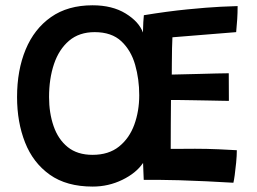

<svg xmlns="http://www.w3.org/2000/svg" viewBox="-20 -680 972 726"><path d="M330.5 25.5Q231.5 25.5 168.2 -19.5Q105 -64.5 74.8 -141.2Q44.5 -218 44.5 -313Q44.5 -414.5 77 -492.8Q109.5 -571 173 -615.5Q236.5 -660 330 -660Q404.5 -660 455 -629Q505.5 -598 520.5 -557Q521.5 -602 524 -622.5Q612.5 -637 688.2 -644.5Q764 -652 814.5 -654.5Q865 -657 878.5 -657Q878.5 -631 877 -607.8Q875.5 -584.5 873 -558.5L632 -539Q631 -525.5 630.5 -497Q630 -468.5 629.8 -439.8Q629.5 -411 629.5 -398Q643.5 -398.5 672.2 -399Q701 -399.5 734.5 -400.5Q768 -401.5 798 -402.2Q828 -403 845 -403L845.5 -298.5Q838 -298.5 816.8 -299Q795.5 -299.5 767 -300Q738.5 -300.5 709.8 -301Q681 -301.5 658.2 -301.8Q635.5 -302 626.5 -302Q626 -258.5 625.8 -208.8Q625.5 -159 625.5 -117Q644.5 -117 670.2 -117.2Q696 -117.5 717.5 -117.5Q762.5 -117.5 807.2 -115.5Q852 -113.5 875.5 -112Q875.5 -91.5 873 -65.5Q870.5 -39.5 867.5 -17.8Q864.5 4 862.5 11Q810 8 760 5.5Q710 3 657 1.5Q626.5 0.5 586.2 0.2Q546 0 523.5 0Q523 -15.5 522.2 -31.8Q521.5 -48 521 -64Q495 -25.5 442.5 0Q390 25.5 330.5 25.5ZM330 -94.5Q391 -94.5 430 -125.8Q469 -157 487.8 -208.5Q506.5 -260 506.5 -320Q506.5 -380.5 491 -435Q475.5 -489.5 438.8 -524Q402 -558.5 338 -558.5Q279.5 -558.5 241.2 -526Q203 -493.5 184.2 -438Q165.5 -382.5 165.5 -313Q165.5 -252.5 182.8 -202.8Q200 -153 236.2 -123.8Q272.5 -94.5 330 -94.5Z"/></svg>

Font: Grandstander Medium
Style: Regular
Weight: 500
Designer: Tyler Finck
Foundry: Etcetera Type Co
Version: Version 1.200; ttfautohint (v1.8.3)